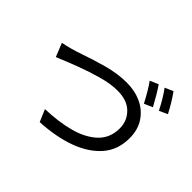

<svg xmlns="http://www.w3.org/2000/svg" viewBox="-169 -1081 1338 1338"><g transform="rotate(45 500.0 -412.0)"><path d="M351 -6 313 -96Q447 -100 550 -128.5Q653 -157 715 -216Q777 -275 777 -370Q777 -443 726 -494Q675 -545 579 -545Q512 -545 427 -521Q342 -497 264.5 -467.5Q187 -438 138 -417L110 -406L70 -506Q136 -518 232 -551Q304 -577 400.5 -603.5Q497 -630 586 -630Q667 -630 732 -599.5Q797 -569 835.5 -510.5Q874 -452 874 -369Q874 -254 806 -176.5Q738 -99 621.5 -56.5Q505 -14 351 -6ZM883 -649Q838 -737 797 -791L858 -818Q904 -754 944 -677ZM774 -610Q726 -702 689 -752L751 -779Q788 -726 836 -637Z"/></g></svg>

Font: LXGW 975 Gothic SC
Style: Regular
Weight: 400
Version: Version 2.01;February 25, 2021